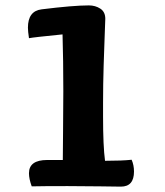

<svg xmlns="http://www.w3.org/2000/svg" viewBox="-20 -693 614 715"><path d="M371.1 -94.2Q435.1 -94.2 470.2 -98.1Q479 -78.1 479 -54.2Q479 2 430.2 2Q420.9 2 355 1Q289.1 0 231.9 0Q138.2 0 98.1 1Q87.9 -26.9 87.9 -47.9Q87.9 -97.2 155.8 -97.2H213.9Q213.9 -112.8 214.8 -200.4Q215.8 -288.1 215.8 -354Q215.8 -469.2 212.9 -564.9Q105 -554.2 87.9 -550.8Q84 -577.1 84 -589.8Q84 -651.9 134.8 -658.2Q252.9 -672.9 311 -672.9Q335 -672.9 353.5 -660.9Q372.1 -648.9 372.1 -623Q372.1 -615.2 370.1 -568.1Q368.2 -521 366 -449.5Q363.8 -377.9 363.8 -311V-258.8Q363.8 -148.9 371.1 -94.2Z"/></svg>

Font: Sukar
Style: black
Weight: 900
Designer: Dario Muhafara - Ghiath Alsory
Foundry: Dario Muhafara - Ghiath Alsory
Version: Version 1.00 March 27, 2016, initial release